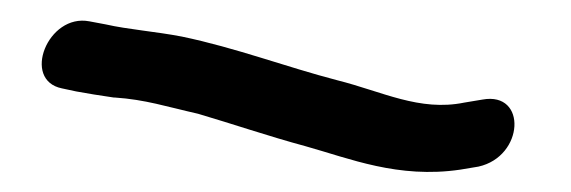

<svg xmlns="http://www.w3.org/2000/svg" viewBox="-20 -66 562 189"><path d="M55 24C66 26 78 28 92 30H93C123 32 144 39 175 46C209 56 244 68 281 78C324 90 372 110 433 101L451 98C496 88 499 24 455 32L437 35C393 44 356 24 312 13C262 0 212 -19 159 -30C133 -35 106 -37 84 -42L68 -45C27 -53 1 13 41 21Z"/></svg>

Font: Stray Cat
Style: ExBdObl
Weight: 800
Version: Version 1.0